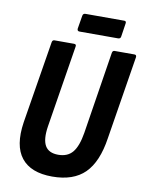

<svg xmlns="http://www.w3.org/2000/svg" viewBox="-90 -874 722 946"><g transform="rotate(10 271.0 -401.0)"><path d="M237 8Q130 8 82.5 -52Q35 -112 53 -231L120 -643Q122 -655 132 -655H230Q243 -655 240 -642L174 -231Q164 -166 182 -134.5Q200 -103 248 -103Q295 -103 320 -133.5Q345 -164 356 -231L421 -643Q423 -655 433 -655H532Q544 -655 542 -642L475 -226Q457 -105 400 -48.5Q343 8 237 8ZM246 -719Q234 -719 235 -732L246 -798Q248 -810 260 -810H454Q465 -810 463 -798L453 -732Q452 -719 439 -719Z"/></g></svg>

Font: Sofia Sans Condensed ExtraBold
Style: Italic
Weight: 800
Italic angle: -9°
Version: Version 4.100